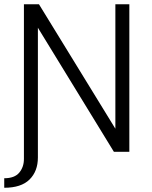

<svg xmlns="http://www.w3.org/2000/svg" viewBox="-28 -717 716 907"><path d="M85 -697H156L517 -109V-697H583V0H510L151 -586V27Q151 92 111.5 131Q72 170 -8 170V125Q41 125 63 98.5Q85 72 85 34V0Z"/></svg>

Font: Hanken Grotesk Light
Style: Regular
Weight: 300
Designer: Alfredo Marco Pradil
Foundry: Hanken Design Co.
Version: Version 3.014